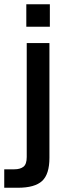

<svg xmlns="http://www.w3.org/2000/svg" viewBox="-24 -735 328 905"><path d="M-4 150V63H44Q71 63 86.5 51Q102 39 102 5V-532H209V9Q209 86 174.5 118Q140 150 60 150ZM100 -609V-715H211V-609Z"/></svg>

Font: Geist Med
Style: Regular
Weight: 400
Designer: Basement.studio, Andrés Briganti, Mateo Zaragoza
Foundry: Basement.studio, Vercel, Andrés Briganti, Guido Ferreyra, Mateo Zaragoza
Version: Version 1.401